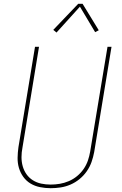

<svg xmlns="http://www.w3.org/2000/svg" viewBox="-20 -981 640 1009"><path d="M246 8Q218 8 190.5 2.5Q163 -3 140.5 -16.5Q118 -30 102.5 -51.5Q87 -73 79.5 -98.5Q72 -124 72.5 -152Q73 -180 77 -208L164 -735H185L98 -205Q93 -180 93 -155Q93 -130 99.5 -107Q106 -84 119.5 -65Q133 -46 153 -33.5Q173 -21 197 -16Q221 -11 246 -11Q270 -11 294 -15Q318 -19 341.5 -29Q365 -39 385 -55.5Q405 -72 419.5 -93Q434 -114 442 -137.5Q450 -161 454 -185L545 -735H566L475 -182Q470 -155 461 -129.5Q452 -104 436 -81Q420 -58 398 -40Q376 -22 350.5 -11Q325 0 298.5 4Q272 8 246 8ZM277 -810 260 -824 391 -961H414L499 -822L480 -812L400 -946Z"/></svg>

Font: Iosevka Curly Thin Extended
Style: Italic
Weight: 100
Width: 7
Italic angle: -9°
Monospace: yes
Designer: Belleve Invis
Foundry: Belleve Invis
Version: Version 11.1.0; ttfautohint (v1.8.3)